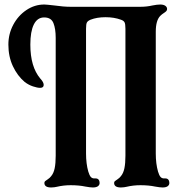

<svg xmlns="http://www.w3.org/2000/svg" viewBox="-20 -698 821 848"><path d="M176 110Q176 105 179.5 102Q183 99 191.5 93.5Q200 88 206 80Q217 67 221.5 45Q226 23 226 -10V-531Q226 -571 216 -596Q206 -621 175 -621Q145 -621 129.5 -590Q114 -559 114 -501Q114 -403 158 -351Q173 -335 173 -323Q173 -310 157 -310Q145 -310 125.5 -316.5Q106 -323 89 -336Q57 -363 37 -405.5Q17 -448 17 -501Q17 -548 38.5 -588.5Q60 -629 96.5 -653.5Q133 -678 175 -678H176Q185 -678 219 -674Q261 -668 292 -668H600Q628 -668 654 -674Q674 -678 688 -678Q702 -678 710 -672.5Q718 -667 718 -658Q718 -653 714.5 -649Q711 -645 703 -640Q695 -635 688 -628Q668 -608 668 -558V-20Q668 25 678 60Q683 77 689.5 84Q696 91 708 90H710Q719 90 723.5 95.5Q728 101 728 110Q728 119 720.5 124.5Q713 130 698 130Q687 130 665 126Q637 120 600 120Q569 120 539 127Q534 128 528 129Q522 130 514 130Q484 130 484 110Q484 105 487.5 102Q491 99 499.5 93.5Q508 88 514 80Q525 67 529.5 45Q534 23 534 -10V-571Q534 -592 530 -599.5Q526 -607 514 -611Q484 -622 446 -622Q408 -622 380 -611Q368 -606 364 -599Q360 -592 360 -571V-20Q360 25 370 60Q375 77 381.5 84Q388 91 400 90H402Q411 90 415.5 95.5Q420 101 420 110Q420 119 412.5 124.5Q405 130 390 130Q379 130 357 126Q329 120 292 120Q261 120 231 127Q226 128 220 129Q214 130 206 130Q176 130 176 110Z"/></svg>

Font: Raigarh Medium
Style: Regular
Weight: 500
Designer: jaikishan Patel
Foundry: MagicType
Version: Version 1.000